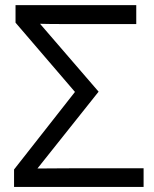

<svg xmlns="http://www.w3.org/2000/svg" viewBox="-20 -734 606 754"><path d="M35.2 0V-68.4L274.4 -373L41 -645V-713.9H515.1V-639.6H252.4Q237.3 -639.6 214.6 -639.6Q191.9 -639.6 170.4 -639.9Q148.9 -640.1 137.2 -640.6L367.2 -374L127 -72.3Q163.6 -72.3 200.2 -72.8Q236.8 -73.2 275.4 -73.2H543.9V0Z"/></svg>

Font: Open Sans
Style: Regular
Weight: 400
Designer: Monotype Design Team
Foundry: Monotype Imaging Inc.
Version: Version 3.000; ttfautohint (v1.8.4)